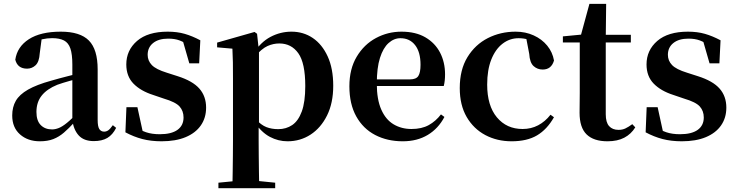

<svg xmlns="http://www.w3.org/2000/svg" viewBox="-20 -716 3820 995"><path d="M186.6 16.2Q124.2 16.2 83.8 -19.4Q43.3 -54.9 43.3 -117.6Q43.3 -161.2 62 -193.6Q80.7 -226.1 125.1 -251.5Q169.6 -277 245.4 -297.9Q284.8 -309.4 334.4 -322Q384 -334.6 424 -344.4V-318.9Q384 -308.9 344 -297.6Q303.9 -286.4 277.1 -276.7Q223.3 -254.9 196.1 -220.6Q168.8 -186.4 168.8 -135.9Q168.8 -90.4 191.1 -67.9Q213.3 -45.3 250 -45.3Q266.3 -45.3 284.7 -52.6Q303.1 -59.9 327.4 -79.7Q351.8 -99.4 385.3 -135.5L400.8 -82.4H365.7Q336.6 -50.6 311.2 -28.7Q285.7 -6.8 256.4 4.7Q227 16.2 186.6 16.2ZM466.1 15.2Q414.6 15.2 387.9 -14.2Q361.2 -43.6 354.9 -94V-96.5V-381.4Q354.9 -434.7 344.8 -464.5Q334.7 -494.3 311.6 -506.3Q288.5 -518.3 250 -518.3Q224.4 -518.3 197.3 -512.2Q170.2 -506.1 133.8 -491.2L196.1 -516.3L185.9 -439.2Q183.3 -395.9 164.6 -378Q145.8 -360.2 120.3 -360.2Q71.1 -360.2 59.2 -406.5Q68.9 -473.5 129.4 -512.7Q189.9 -551.9 295.1 -551.9Q395.4 -551.9 440.7 -505.9Q486.1 -459.8 486.1 -356.2V-94.8Q486.1 -60.3 494.8 -47Q503.6 -33.8 519.7 -33.8Q531.3 -33.8 541.3 -40.9Q551.3 -48.1 564.7 -67.2L581.9 -53.4Q564 -17.5 536.2 -1.1Q508.4 15.2 466.1 15.2Z M817.3 16.2Q762.6 16.2 717.7 4.5Q672.8 -7.2 629.9 -30.3L635.2 -160.4H692.1L722.6 -20.6L674.6 -26V-62Q706.7 -41.1 736.9 -30.7Q767.2 -20.4 807.8 -20.4Q868.1 -20.4 899.7 -43Q931.2 -65.7 931.2 -107.2Q931.2 -140.9 910.7 -164Q890.1 -187.1 829.5 -204.9L773.7 -223.9Q708.9 -244.5 671.7 -282.6Q634.5 -320.7 634.5 -382Q634.5 -455.6 690.2 -503.8Q745.9 -551.9 849.2 -551.9Q897.5 -551.9 936.9 -540.7Q976.2 -529.5 1018.1 -507.2L1012.1 -387.7H961.1L922.6 -521.5L965 -507.8V-477Q934.7 -497.5 910.1 -506.7Q885.5 -515.8 851.8 -515.8Q802 -515.8 773.6 -493.1Q745.2 -470.4 745.2 -431.8Q745.2 -401.6 766.6 -379.1Q787.9 -356.6 844.8 -339.1L900.9 -321.1Q978.8 -296.3 1013.4 -256.6Q1048.1 -217 1048.1 -158.3Q1048.1 -105.4 1020.8 -66.1Q993.4 -26.7 942 -5.3Q890.6 16.2 817.3 16.2Z M1111.9 259.3V230.8L1221 220.1H1300.4L1406.1 230.8V259.3ZM1184.4 259.3Q1185.4 217.3 1185.9 174.2Q1186.4 131 1186.9 89.9Q1187.4 48.8 1187.4 13.8V-308.7Q1187.4 -358.5 1186.9 -393Q1186.4 -427.5 1184.4 -463.8L1105.2 -470.7V-495.2L1299.2 -550.4L1312.2 -540.9L1320.8 -460.8L1322.1 -455V-75.6L1320.4 -63V13Q1320.4 47.8 1320.9 89.3Q1321.4 130.8 1321.9 174Q1322.4 217.3 1323.4 259.3ZM1470.1 16.2Q1422 16.2 1378.7 -6.7Q1335.4 -29.6 1299.3 -82.3H1287.1L1305.6 -97.8Q1333.5 -67.8 1360.5 -57.3Q1387.6 -46.7 1422.1 -46.7Q1462.7 -46.7 1494.3 -67.9Q1525.8 -89.1 1543.9 -138.2Q1562 -187.4 1562 -270.1Q1562 -389.4 1525.9 -440.1Q1489.8 -490.8 1427.6 -490.8Q1396.3 -490.8 1366.4 -477.5Q1336.5 -464.2 1299 -421.1L1284.1 -437.5H1292.5Q1330.3 -497.6 1381.7 -524.8Q1433.1 -551.9 1490.6 -551.9Q1552.4 -551.9 1600.9 -519.1Q1649.5 -486.2 1678.2 -423.5Q1706.9 -360.9 1706.9 -271.4Q1706.9 -182.3 1675 -117.9Q1643.1 -53.5 1589.7 -18.6Q1536.3 16.2 1470.1 16.2Z M2067.2 16.2Q1986.8 16.2 1924.2 -16.5Q1861.6 -49.1 1826.1 -113Q1790.6 -176.9 1790.6 -268.8Q1790.6 -358.8 1828.6 -422.2Q1866.5 -485.7 1928.2 -518.8Q1989.9 -551.9 2060.4 -551.9Q2134.1 -551.9 2184.5 -522.5Q2234.8 -493.1 2260.6 -443.2Q2286.4 -393.3 2286.4 -330.9Q2286.4 -296.1 2279.7 -270.2H1849.1V-304.6H2104.4Q2136.5 -304.6 2147.9 -322.2Q2159.3 -339.8 2159.3 -380.4Q2159.3 -446.3 2131.2 -482.2Q2103.1 -518 2055.1 -518Q2021.7 -518 1993.6 -492.9Q1965.6 -467.8 1949.1 -416Q1932.7 -364.1 1932.7 -282.7Q1932.7 -200.5 1955.9 -148.2Q1979 -95.8 2019.8 -71.7Q2060.5 -47.5 2112.4 -47.5Q2165.4 -47.5 2201.9 -67.7Q2238.3 -87.9 2265.2 -123.2L2283.1 -109.9Q2251.6 -49.8 2196.7 -16.8Q2141.7 16.2 2067.2 16.2Z M2631.1 16.2Q2556.1 16.2 2495.2 -16Q2434.3 -48.3 2398.4 -109.8Q2362.6 -171.4 2362.6 -259.7Q2362.6 -354.7 2402.5 -419.9Q2442.4 -485 2508.1 -518.5Q2573.9 -551.9 2652 -551.9Q2703.5 -551.9 2745.8 -532.5Q2788.2 -513.2 2815.8 -479.5Q2843.4 -445.8 2851 -402.4Q2837.4 -355.6 2792.4 -355.6Q2764.9 -355.6 2745.1 -373.6Q2725.4 -391.6 2722.6 -436.8L2704.8 -530.1L2772.7 -486.3Q2743.8 -503.2 2719.1 -510.6Q2694.4 -518 2667.6 -518Q2621.2 -518 2584.2 -489.4Q2547.1 -460.7 2525.9 -407.1Q2504.7 -353.5 2504.7 -277.6Q2504.7 -168.4 2555 -108Q2605.4 -47.5 2688.2 -47.5Q2732.5 -47.5 2768.8 -66.7Q2805.2 -85.9 2832.9 -121.4L2850.8 -108.4Q2815.1 -45.4 2763.3 -14.6Q2711.5 16.2 2631.1 16.2Z M3052.4 -496.1V-535.7H3249.2V-496.1ZM3128.1 16.2Q3056.7 16.2 3020.1 -19.3Q2983.5 -54.8 2983.5 -131.7Q2983.5 -159.8 2984 -182.4Q2984.5 -205 2984.5 -234.7V-496.1H2897V-527.5L3006.7 -538L2988.1 -525.2L3034.5 -695.8H3121.3L3119.2 -519.3V-508.7V-123.8Q3119.2 -81.6 3136.7 -62.3Q3154.2 -43 3185.3 -43Q3205.4 -43 3221 -50.4Q3236.7 -57.9 3256.7 -72.5L3272.2 -56Q3250.7 -21.1 3215.3 -2.5Q3179.9 16.2 3128.1 16.2Z M3513.3 16.2Q3458.6 16.2 3413.7 4.5Q3368.8 -7.2 3325.9 -30.3L3331.2 -160.4H3388.1L3418.6 -20.6L3370.6 -26V-62Q3402.7 -41.1 3432.9 -30.7Q3463.2 -20.4 3503.8 -20.4Q3564.1 -20.4 3595.7 -43Q3627.2 -65.7 3627.2 -107.2Q3627.2 -140.9 3606.7 -164Q3586.1 -187.1 3525.5 -204.9L3469.7 -223.9Q3404.9 -244.5 3367.7 -282.6Q3330.5 -320.7 3330.5 -382Q3330.5 -455.6 3386.2 -503.8Q3441.9 -551.9 3545.2 -551.9Q3593.5 -551.9 3632.9 -540.7Q3672.2 -529.5 3714.1 -507.2L3708.1 -387.7H3657.1L3618.6 -521.5L3661 -507.8V-477Q3630.7 -497.5 3606.1 -506.7Q3581.5 -515.8 3547.8 -515.8Q3498 -515.8 3469.6 -493.1Q3441.2 -470.4 3441.2 -431.8Q3441.2 -401.6 3462.6 -379.1Q3483.9 -356.6 3540.8 -339.1L3596.9 -321.1Q3674.8 -296.3 3709.4 -256.6Q3744.1 -217 3744.1 -158.3Q3744.1 -105.4 3716.8 -66.1Q3689.4 -26.7 3638 -5.3Q3586.6 16.2 3513.3 16.2Z"/></svg>

Font: Noto Serif JP
Style: Regular
Weight: 200
Designer: Ryoko NISHIZUKA 西塚涼子 (kana & ideographs); Frank Grießhammer (Latin, Greek & Cyrillic); Wenlong ZHANG 张文龙 (bopomofo); San
Foundry: Adobe
Version: Version 2.001;hotconv 1.1.0;makeotfexe 2.6.0